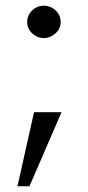

<svg xmlns="http://www.w3.org/2000/svg" viewBox="-20 -510 307 671"><path d="M174 -393.5Q156 -377 133 -377Q110 -377 92.5 -393.5Q75 -410 75 -433Q75 -456 92 -473Q109 -490 133 -490Q157 -490 174.5 -473.5Q192 -457 192 -433.5Q192 -410 174 -393.5ZM195 -118 83 141H41L99 -118Z"/></svg>

Font: Puffins on Iceburgs
Style: Regular
Weight: 400
Version: Version 1.0